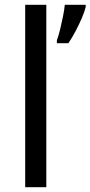

<svg xmlns="http://www.w3.org/2000/svg" viewBox="-20 -780 377 800"><path d="M173 0H85V-760H173ZM337 -751Q333 -733 321.5 -706Q310 -679 295 -650.5Q280 -622 265 -600H217V-612Q224 -631 230.5 -657.5Q237 -684 242.5 -711.5Q248 -739 250 -760H337Z"/></svg>

Font: Noto Sans Meroitic
Style: Regular
Weight: 400
Designer: Monotype Design Team
Foundry: Monotype Imaging Inc.
Version: Version 2.002; ttfautohint (v1.8.4.7-5d5b)